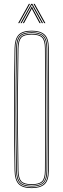

<svg xmlns="http://www.w3.org/2000/svg" viewBox="-20 -963 324 988"><path d="M143 5Q95.8 5 75.8 -16Q55.8 -37 55 -85Q53.5 -169.5 52.8 -246.9Q52 -324.2 52 -399.5Q52 -474.8 52.8 -552.2Q53.5 -629.8 55 -714Q55.8 -762.8 75.8 -783.9Q95.8 -805 143 -805Q187 -805 209 -785.5Q231 -766 231.2 -714Q231.8 -634.2 232.1 -557.4Q232.5 -480.5 232.5 -403.6Q232.5 -326.8 232.1 -247.8Q231.8 -168.8 231.2 -85Q231 -33.8 209 -14.4Q187 5 143 5ZM143 1Q186.2 1 206.6 -17.8Q227 -36.5 227.2 -85Q227.8 -163.8 228.1 -240.4Q228.5 -317 228.5 -394.1Q228.5 -471.2 228.1 -550.6Q227.8 -630 227.2 -714Q227 -763.2 206.6 -782.1Q186.2 -801 143 -801Q98 -801 78.9 -781.2Q59.8 -761.5 59 -714Q57.5 -626.2 56.8 -548.4Q56 -470.5 56 -396.2Q56 -322 56.8 -245.8Q57.5 -169.5 59 -85Q59.8 -38.2 79 -18.6Q98.2 1 143 1ZM143 -3Q99.2 -3 81.5 -21.6Q63.8 -40.2 63 -85Q61.5 -172.2 60.8 -250Q60 -327.8 60 -402.2Q60 -476.8 60.8 -553.2Q61.5 -629.8 63 -714Q63.8 -760 81.5 -778.5Q99.2 -797 143 -797Q184.2 -797 203.6 -779.4Q223 -761.8 223.2 -714Q223.8 -636 224.1 -559.1Q224.5 -482.2 224.5 -404.9Q224.5 -327.5 224.1 -248Q223.8 -168.5 223.2 -85Q223 -38 203.5 -20.5Q184 -3 143 -3ZM143 -7Q183 -7 201 -23.4Q219 -39.8 219.2 -85Q219.8 -162 220.1 -238.6Q220.5 -315.2 220.5 -392.9Q220.5 -470.5 220.1 -550.5Q219.8 -630.5 219.2 -714Q219 -760 201 -776.5Q183 -793 143 -793Q101.2 -793 84.5 -775.6Q67.8 -758.2 67 -713.8Q65.5 -626 64.8 -548.1Q64 -470.2 64 -396.1Q64 -322 64.8 -245.8Q65.5 -169.5 67 -85.2Q67.8 -41.5 84.5 -24.2Q101.2 -7 143 -7ZM143 -11Q102.2 -11 87 -27.5Q71.8 -44 71 -85.2Q69 -201.5 68.4 -302.1Q67.8 -402.8 68.4 -502Q69 -601.2 71 -713.8Q71.8 -755.8 87 -772.4Q102.2 -789 143 -789Q181.8 -789 198.4 -773.5Q215 -758 215.2 -714Q215.8 -637.5 216.1 -560.8Q216.5 -484 216.5 -406Q216.5 -328 216.1 -248Q215.8 -168 215.2 -85Q215 -42 198.4 -26.5Q181.8 -11 143 -11ZM143 -15Q179.8 -15 195.4 -29.2Q211 -43.5 211.2 -85Q211.8 -160 212.1 -237Q212.5 -314 212.5 -392.6Q212.5 -471.2 212.1 -551.6Q211.8 -632 211.2 -714Q211 -756 195.5 -770.5Q180 -785 143 -785Q103.8 -785 89.8 -769.4Q75.8 -753.8 75 -713.8Q73 -597.2 72.4 -496.6Q71.8 -396 72.4 -296.9Q73 -197.8 75 -85.2Q75.8 -46 89.8 -30.5Q103.8 -15 143 -15ZM73.5 -844 128.5 -943H134.5L79.5 -844ZM85.5 -844 140.5 -943H146.5L201.5 -844H195.5L148.5 -929.2L144.5 -937.5H142.5L138.5 -929.2L91.5 -844ZM97.5 -844 137.5 -917.8 142.5 -928.8H144.5L149.5 -917.8L189.5 -844H183.5L146 -913.2L144.5 -918H142.5L141 -913.2L103.5 -844ZM207.5 -844 152.5 -943H158.5L213.5 -844Z"/></svg>

Font: Big Shoulders Inline Display SC Thin
Style: Regular
Weight: 100
Designer: Patric King
Foundry: XO Type Co
Version: Version 2.002